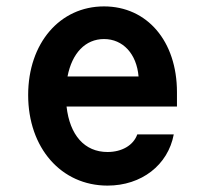

<svg xmlns="http://www.w3.org/2000/svg" viewBox="-20 -570 640 600"><path d="M188 -237H533V-282C533 -441 440 -550 305 -550C167 -550 68 -435 68 -273C68 -108 171 10 316 10C422 10 505 -54 523 -150H409C397 -116 361 -95 316 -95C244 -95 198 -148 188 -237ZM305 -448C364 -448 407 -402 413 -331H191C205 -404 247 -448 305 -448Z"/></svg>

Font: CommitMono
Style: 700Regular
Weight: 700
Monospace: yes
Designer: Eigil Nikolajsen
Foundry: Eigil Nikolajsen
Version: Version 1.143